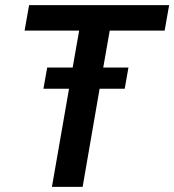

<svg xmlns="http://www.w3.org/2000/svg" viewBox="-20 -731 682 751"><path d="M467.8 -383.8H369.6L303.2 0H183.1L250 -383.8H149.9L164.6 -466.8H264.2L289.6 -611.3H76.2L93.8 -710.9H641.6L624 -611.3H409.2L383.8 -466.8H482.4Z"/></svg>

Font: Roboto Medium
Style: Italic
Weight: 500
Italic angle: -12°
Designer: Google
Version: Version 2.134; 2016